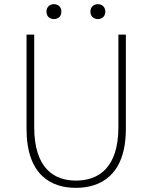

<svg xmlns="http://www.w3.org/2000/svg" viewBox="-20 -893 734 926"><path d="M346 13C464 13 587 -47 587 -272V-726H551V-280C551 -81 453 -22 346 -22C241 -22 145 -81 145 -280V-726H108V-272C108 -47 228 13 346 13ZM240 -801C261 -801 276 -814 276 -837C276 -859 261 -873 240 -873C220 -873 204 -859 204 -837C204 -814 220 -801 240 -801ZM452 -801C472 -801 488 -814 488 -837C488 -859 472 -873 452 -873C432 -873 416 -859 416 -837C416 -814 432 -801 452 -801Z"/></svg>

Font: Source Han Sans JP ExtraLight
Style: Regular
Weight: 250
Designer: Ryoko NISHIZUKA 西塚涼子 (kana, bopomofo & ideographs); Paul D. Hunt (Latin, Greek & Cyrillic); Sandoll Communications 산돌커뮤니
Foundry: Adobe
Version: Version 2.001;hotconv 1.0.107;makeotfexe 2.5.65593